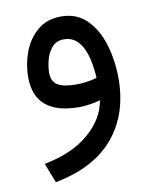

<svg xmlns="http://www.w3.org/2000/svg" viewBox="-73 -404 576 722"><g transform="rotate(-10 215.0 -43.0)"><path d="M298.8 -12.2Q282.2 -6.8 258.5 -3.4Q234.9 0 218.8 0Q47.9 0 47.9 -144.5Q47.9 -192.9 65.2 -239.5Q82.5 -286.1 118.4 -316.9Q154.3 -347.7 209 -347.7Q268.6 -347.7 306.9 -309.3Q345.2 -271 363.5 -210Q381.8 -148.9 381.8 -81.1Q381.8 55.2 306.9 144.5Q231.9 233.9 82 262.7L52.7 187.5Q159.2 167.5 223.1 113Q287.1 58.6 298.8 -12.2ZM300.8 -97.2Q290.5 -261.2 205.1 -261.2Q175.3 -261.2 158.4 -241.2Q141.6 -221.2 135 -194.6Q128.4 -168 128.4 -147Q128.4 -113.3 151.1 -99.6Q173.8 -85.9 221.2 -85.9Q240.2 -85.9 260.7 -88.6Q281.2 -91.3 300.8 -97.2Z"/></g></svg>

Font: Vazir WOL
Style: Regular-WOL
Weight: 400
Designer: Saber Rastikerdar
Foundry: Saber Rastikerdar
Version: Version 27.2.2